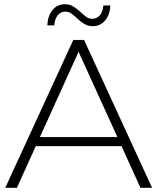

<svg xmlns="http://www.w3.org/2000/svg" viewBox="-20 -889 745 909"><path d="M5 0 327 -700H378L700 0H645L341 -668H363L60 0ZM123 -197 140 -240H559L576 -197ZM419 -765Q397 -765 379.5 -775.5Q362 -786 348 -799.5Q334 -813 320 -823.5Q306 -834 290 -834Q267 -834 253 -816.5Q239 -799 237 -769H204Q206 -814 228.5 -841.5Q251 -869 287 -869Q309 -869 326.5 -858.5Q344 -848 358.5 -834.5Q373 -821 386.5 -810.5Q400 -800 416 -800Q439 -800 453.5 -817.5Q468 -835 469 -863H502Q501 -820 478 -792.5Q455 -765 419 -765Z"/></svg>

Font: Modern
Style: Regular
Weight: 300
Designer: Julieta Ulanovsky
Foundry: Julieta Ulanovsky
Version: Version 8.000